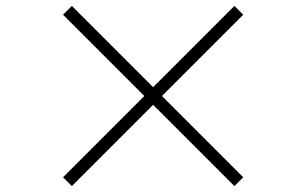

<svg xmlns="http://www.w3.org/2000/svg" viewBox="-20 -694 1040 652"><path d="M224 -62 194 -92 470 -368 194 -644 224 -674 500 -398 776 -674 806 -644 530 -368 806 -92 776 -62 500 -338Z"/></svg>

Font: Minh Nguyen ExtraLight
Style: Regular
Weight: 250
Designer: Ryoko NISHIZUKA 西塚涼子 (kana & ideographs); Frank Grießhammer (Latin, Greek & Cyrillic); Wenlong ZHANG 张文龙 (bopomofo); San
Foundry: Adobe
Version: Version 1.100;July 7, 2023;FontCreator 14.0.0.2814 64-bit